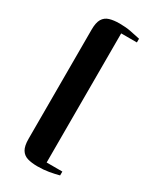

<svg xmlns="http://www.w3.org/2000/svg" viewBox="-232 -881 917 1096"><g transform="rotate(30 226.0 -333.5)"><path d="M215 137Q176.5 137 149 128.8Q121.5 120.5 107.2 96.5Q93 72.5 93 26.5V-693.5Q93 -740 107.2 -763.8Q121.5 -787.5 149 -795.8Q176.5 -804 215 -804Q255 -804 289 -797.5Q323 -791 353.5 -784V-759.5H250V91.5H353.5V117Q323.5 125 289.2 131Q255 137 215 137Z"/></g></svg>

Font: Merriweather 120pt Black
Style: Regular
Weight: 900
Designer: Eben Sorkin
Foundry: Eben Sorkin
Version: Version 2.100